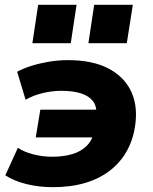

<svg xmlns="http://www.w3.org/2000/svg" viewBox="-20 -764 632 795"><path d="M200 11Q140 11 88.5 -2Q37 -15 2 -38L54 -152Q79 -135 117.5 -125Q156 -115 196 -115Q242 -115 278 -125.5Q314 -136 337.5 -158.5Q361 -181 368 -214L373 -195H128L147 -310H389L378 -288Q382 -323 365 -345Q348 -367 315 -377.5Q282 -388 234 -388Q196 -388 156.5 -378.5Q117 -369 86 -351L51 -467Q77 -481 110.5 -491.5Q144 -502 182.5 -508.5Q221 -515 262 -515Q360 -515 425 -482.5Q490 -450 520 -391.5Q550 -333 541 -255Q534 -193 508 -144Q482 -95 438 -60Q394 -25 334 -7Q274 11 200 11ZM346 -585 370 -744H530L505 -585ZM114 -585 138 -744H297L273 -585Z"/></svg>

Font: Nunito Sans 8pt Black
Style: Italic
Weight: 900
Italic angle: -9°
Version: Version 3.101;gftools[0.9.27]